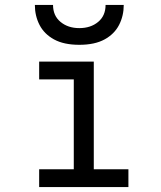

<svg xmlns="http://www.w3.org/2000/svg" viewBox="-20 -762 656 782"><path d="M280.5 -15V-511H362V-15ZM139.5 0V-72.5H503V0ZM139.5 -438.5V-511H325.5V-438.5ZM303 -579.5Q240 -579.5 200 -601.5Q160 -623.5 141 -660.5Q122 -697.5 122 -742H196Q196 -698 226.5 -672.8Q257 -647.5 303 -647.5Q349.5 -647.5 379.8 -672.8Q410 -698 410 -742H484Q484 -697.5 465 -660.5Q446 -623.5 406 -601.5Q366 -579.5 303 -579.5Z"/></svg>

Font: Overpass Mono
Style: Regular
Weight: 400
Designer: Delve Withrington, Dave Bailey
Foundry: Delve Fonts LLC
Version: Version 4.000